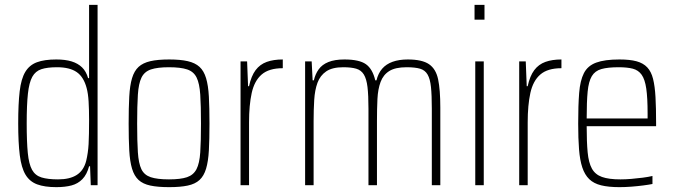

<svg xmlns="http://www.w3.org/2000/svg" viewBox="-20 -763 2777 791"><path d="M212 8Q164 8 133 -3.5Q102 -15 85 -43.5Q68 -72 61.5 -123.5Q55 -175 55 -255Q55 -335 61 -386.5Q67 -438 84 -466.5Q101 -495 132 -506.5Q163 -518 212 -518Q249 -518 275 -510Q301 -502 318 -485.5Q335 -469 343 -441H347V-743H382V0H354L351 -78H347Q338 -44 319.5 -25Q301 -6 274.5 1Q248 8 212 8ZM219 -24Q268 -24 296.5 -42.5Q325 -61 335 -100Q343 -133 345 -169.5Q347 -206 347 -269Q347 -312 345 -345Q343 -378 337 -400Q325 -446 296 -466Q267 -486 215 -486Q175 -486 150.5 -478Q126 -470 113 -446.5Q100 -423 95 -377Q90 -331 90 -255Q90 -179 94.5 -133Q99 -87 112 -63.5Q125 -40 151 -32Q177 -24 219 -24Z M677 8Q630 8 599.5 1.5Q569 -5 551 -21.5Q533 -38 524 -68Q515 -98 512.5 -143.5Q510 -189 510 -254Q510 -319 512.5 -365Q515 -411 524 -441Q533 -471 551 -487.5Q569 -504 599.5 -511Q630 -518 677 -518Q723 -518 753.5 -511Q784 -504 802 -487.5Q820 -471 829 -441Q838 -411 840.5 -365Q843 -319 843 -254Q843 -189 840.5 -143.5Q838 -98 829 -68Q820 -38 802 -21.5Q784 -5 753.5 1.5Q723 8 677 8ZM676 -24Q724 -24 750.5 -33Q777 -42 789.5 -66Q802 -90 805 -135.5Q808 -181 808 -254Q808 -327 805 -373Q802 -419 790 -443.5Q778 -468 751 -477Q724 -486 676 -486Q629 -486 602 -477Q575 -468 563 -443.5Q551 -419 548 -373Q545 -327 545 -254Q545 -181 548 -135.5Q551 -90 562.5 -66Q574 -42 601 -33Q628 -24 676 -24Z M971 0V-510H998L1002 -408H1006Q1015 -450 1033 -474Q1051 -498 1079 -508Q1107 -518 1145 -518V-482Q1088 -482 1058 -456Q1028 -430 1017 -380Q1006 -330 1006 -259V0Z M1237 0V-510H1264L1268 -432H1273Q1279 -458 1293 -477.5Q1307 -497 1333 -507.5Q1359 -518 1399 -518Q1460 -518 1487.5 -498.5Q1515 -479 1526 -432H1531Q1538 -461 1554.5 -480Q1571 -499 1597.5 -508.5Q1624 -518 1660 -518Q1719 -518 1747.5 -498.5Q1776 -479 1785 -436Q1794 -393 1794 -320V0H1759V-315Q1759 -371 1755.5 -404.5Q1752 -438 1741.5 -456Q1731 -474 1710.5 -480Q1690 -486 1655 -486Q1609 -486 1584 -470.5Q1559 -455 1548 -425.5Q1537 -396 1535 -355.5Q1533 -315 1533 -264V0H1498V-315Q1498 -371 1494 -404.5Q1490 -438 1479 -456Q1468 -474 1447.5 -480Q1427 -486 1394 -486Q1349 -486 1324 -469Q1299 -452 1288 -422Q1277 -392 1274.5 -351.5Q1272 -311 1272 -264V0Z M1935 -682V-743H1976V-682ZM1938 0V-510H1973V0Z M2119 0V-510H2146L2150 -408H2154Q2163 -450 2181 -474Q2199 -498 2227 -508Q2255 -518 2293 -518V-482Q2236 -482 2206 -456Q2176 -430 2165 -380Q2154 -330 2154 -259V0Z M2532 8Q2487 8 2456.5 0.5Q2426 -7 2407.5 -25Q2389 -43 2379 -73Q2369 -103 2365.5 -147.5Q2362 -192 2362 -254Q2362 -329 2366 -380Q2370 -431 2385.5 -461.5Q2401 -492 2436 -505Q2471 -518 2532 -518Q2575 -518 2602.5 -510.5Q2630 -503 2646.5 -485.5Q2663 -468 2670.5 -438Q2678 -408 2680.5 -363Q2683 -318 2683 -256V-243H2397Q2397 -178 2401 -135.5Q2405 -93 2418.5 -68.5Q2432 -44 2460 -34Q2488 -24 2536 -24Q2557 -24 2581 -26Q2605 -28 2628 -31Q2651 -34 2668 -38V-5Q2653 -2 2630 1Q2607 4 2581.5 6Q2556 8 2532 8ZM2648 -256V-296Q2648 -360 2642.5 -398Q2637 -436 2623.5 -455Q2610 -474 2587 -480Q2564 -486 2529 -486Q2484 -486 2457.5 -478.5Q2431 -471 2418 -449Q2405 -427 2401 -385.5Q2397 -344 2397 -275H2666Z"/></svg>

Font: Saira Condensed Thin
Style: Regular
Weight: 250
Width: 3
Designer: Hector Gatti with collaboration of the Omnibus-Type team
Foundry: Omnibus-Type
Version: Version 1.101